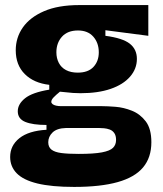

<svg xmlns="http://www.w3.org/2000/svg" viewBox="-20 -554 640 756"><path d="M272 182Q183 182 127.5 168.5Q72 155 46 128.5Q20 102 20 64Q20 19 56.5 -10Q93 -39 163 -43V-62Q109 -62 79.5 -74Q50 -86 50 -116Q50 -144 78.5 -167Q107 -190 174 -201V-220Q113 -227 77.5 -262.5Q42 -298 42 -356Q42 -406 70 -446Q98 -486 153.5 -510Q209 -534 292 -534H564V-413L395 -435V-413Q463 -404 491 -382Q519 -360 519 -322Q519 -283 492 -252Q465 -221 415.5 -204Q366 -187 297 -187Q283 -187 267.5 -188Q252 -189 216 -193Q200 -180 191 -170.5Q182 -161 182 -153Q182 -148 187 -144Q192 -140 201 -138Q210 -136 221 -136H382Q402 -136 434.5 -133.5Q467 -131 499.5 -118Q532 -105 554 -76Q576 -47 576 6Q576 66 543.5 105Q511 144 443.5 163Q376 182 272 182ZM290 52Q349 52 381 46Q413 40 425 28Q437 16 437 -3Q437 -20 430 -30Q423 -40 412 -44Q401 -48 389.5 -49Q378 -50 370 -50H240Q204 -49 187 -32.5Q170 -16 170 6Q170 25 182.5 35Q195 45 221 48.5Q247 52 290 52ZM286 -268Q327 -268 348 -290.5Q369 -313 369 -348Q369 -385 347.5 -409.5Q326 -434 287 -434Q246 -434 224 -409.5Q202 -385 202 -348Q202 -325 211.5 -306.5Q221 -288 240 -278Q259 -268 286 -268Z"/></svg>

Font: Bricolage Grotesque 24pt ExtraBold
Style: Regular
Weight: 800
Designer: Mathieu Triay
Foundry: Atelier Triay
Version: Version 1.001;gftools[0.9.33.dev8+g029e19f]